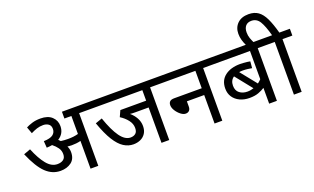

<svg xmlns="http://www.w3.org/2000/svg" viewBox="-91 -1391 3088 1887"><g transform="rotate(-20 1452.5 -448.0)"><path d="M470 -218Q470 -148 424.5 -114Q379 -80 312 -80Q226 -80 159 -144Q92 -208 29 -356L100 -382Q143 -276 193 -214.5Q243 -153 305 -153Q343 -153 367 -170.5Q391 -188 391 -227Q391 -264 370.5 -293Q350 -322 318 -347Q291 -342 260 -341L255 -411Q323 -413 351.5 -435Q380 -457 380 -494Q380 -530 356.5 -546Q333 -562 302 -562Q265 -562 235 -552Q205 -542 171 -525L146 -594Q172 -608 210.5 -620Q249 -632 298 -632Q376 -632 417.5 -593Q459 -554 459 -495Q459 -417 392 -375Q403 -365 412 -355Q450 -350 486 -350Q518 -350 543 -353Q568 -356 594 -363V-551H521V-622H779V-551H675V0H594V-290Q570 -284 547 -281.5Q524 -279 498 -279Q481 -279 455 -282Q470 -252 470 -218Z M1417 -551V0H1336V-370H1199Q1158 -370 1142 -373Q1178 -343 1200 -303Q1222 -263 1222 -218Q1222 -172 1201.5 -141Q1181 -110 1147.5 -95Q1114 -80 1074 -80Q1021 -80 973 -110.5Q925 -141 881 -211.5Q837 -282 795 -401L866 -426Q912 -292 962 -222.5Q1012 -153 1070 -153Q1102 -153 1122.5 -170Q1143 -187 1143 -227Q1143 -271 1112.5 -310Q1082 -349 1037 -377L1066 -441H1336V-551H764V-622H1521V-551Z M1506 -622H2075V-551H1972V0H1891V-298H1710V-244Q1710 -216 1696 -202Q1682 -188 1659 -188Q1635 -188 1608 -209Q1581 -230 1562 -260Q1543 -290 1543 -318Q1543 -341 1556.5 -355Q1570 -369 1604 -369H1891V-551H1506Z M2646 -551H2543V0H2462V-165Q2435 -147 2396.5 -132.5Q2358 -118 2302 -118Q2246 -118 2201.5 -139Q2157 -160 2132 -197.5Q2107 -235 2107 -286Q2107 -372 2167.5 -418Q2228 -464 2326 -464Q2340 -464 2360 -462.5Q2380 -461 2399.5 -459Q2419 -457 2430 -454L2424 -385Q2404 -389 2379 -392Q2354 -395 2329 -395Q2309 -395 2291 -392L2426 -224Q2445 -238 2462 -256V-551H2061V-622H2646ZM2188 -287Q2188 -235 2221.5 -209.5Q2255 -184 2303 -184Q2321 -184 2337.5 -187Q2354 -190 2369 -195L2229 -370Q2188 -342 2188 -287Z M2447 -615Q2430 -650 2421 -682Q2412 -714 2412 -748Q2412 -813 2454 -854.5Q2496 -896 2571 -896Q2631 -896 2671 -867.5Q2711 -839 2740 -778.5Q2769 -718 2795 -622H2905V-551H2802V0H2721V-551H2632V-622H2719Q2691 -726 2660.5 -775.5Q2630 -825 2575 -825Q2535 -825 2514 -800.5Q2493 -776 2493 -733Q2493 -699 2503 -671.5Q2513 -644 2527 -615Z"/></g></svg>

Font: RS Noto Sans
Style: Regular
Weight: 400
Designer: Monotype Design Team
Foundry: Monotype Imaging Inc.
Version: Version 3.10